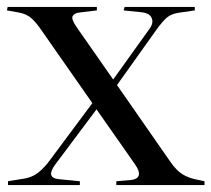

<svg xmlns="http://www.w3.org/2000/svg" viewBox="-30 -533 609 553"><path d="M-7 0V-11L42 -19Q59 -22 74 -31.5Q89 -41 108 -64L236 -236L90 -445Q76 -466 61.5 -479.5Q47 -493 24 -497L-10 -503L-8 -513H249V-503L199 -497Q183 -495 179 -486Q175 -477 192 -453L296 -304L402 -452Q413 -468 406.5 -482Q400 -496 375 -498L326 -503L329 -513H531V-503L483 -496Q464 -493 452 -483.5Q440 -474 421 -448L307 -288L460 -68Q478 -42 495 -31.5Q512 -21 531 -17L559 -11V0H305V-11L342 -14Q389 -17 358 -61L248 -218L129 -59Q101 -21 139 -17L200 -11V0Z"/></svg>

Font: Literata 72pt
Style: Regular
Weight: 400
Designer: Latin by Veronika Burian and Jose Scaglione. Greek by Irene Vlachou. Cyrillic by Vera Evstafieva.
Foundry: TypeTogether
Version: Version 3.002